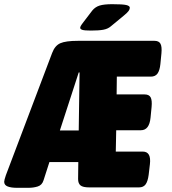

<svg xmlns="http://www.w3.org/2000/svg" viewBox="-56 -895 822 917"><path d="M25 2Q-3 2 -19.5 -4.5Q-36 -11 -36 -27Q-36 -31 -34 -38.5Q-32 -46 -28 -58L193 -642Q206 -677 232 -688.5Q258 -700 316 -700H682Q703 -700 710.5 -686Q718 -672 715 -640L710 -589Q707 -559 696.5 -544Q686 -529 664 -529H502L501 -444H635Q656 -444 663.5 -430Q671 -416 668 -384L663 -333Q657 -273 617 -273H499L497 -171H626Q667 -171 660 -111L654 -60Q650 -29 639.5 -14.5Q629 0 608 0H370Q340 0 328.5 -9.5Q317 -19 317 -40L318 -121H180L152 -34Q145 -11 124.5 -4.5Q104 2 80 2ZM320 -549 230 -272H320L324 -549ZM378 -749Q347 -749 337 -752.5Q327 -756 327 -762Q327 -766 330 -771.5Q333 -777 343 -790L385 -845Q399 -862 420 -868.5Q441 -875 480 -875Q530 -875 547 -871Q564 -867 564 -858Q564 -851 558.5 -843Q553 -835 536 -821L473 -769Q459 -757 437.5 -753Q416 -749 378 -749Z"/></svg>

Font: Asap Condensed Condensed Black
Style: Italic
Weight: 900
Width: 3
Italic angle: -6°
Designer: Pablo Cosgaya
Foundry: Omnibus-Type
Version: Version 3.001; ttfautohint (v1.8.4.7-5d5b)